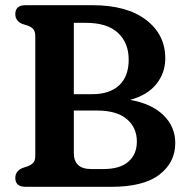

<svg xmlns="http://www.w3.org/2000/svg" viewBox="-20 -720 720 740"><path d="M655.5 -168.5Q655.5 -94 594.5 -47Q533.5 0 410 0H78.5Q39 0 39 -34.5Q39 -60 65.5 -72L86.5 -79Q101 -84.5 108.5 -93.2Q116 -102 116 -119.5V-580.5Q116 -598 108.8 -607Q101.5 -616 87.5 -621L65.5 -628Q39 -639.5 39 -665.5Q39 -700 78.5 -700H336Q468.5 -700 542.8 -643.5Q617 -587 617 -495Q617 -439.5 583.2 -396.8Q549.5 -354 481.5 -335Q564.5 -320.5 610 -276Q655.5 -231.5 655.5 -168.5ZM310.5 -632H264.5V-357H335.5Q402.5 -357 439.2 -391.2Q476 -425.5 476 -490Q476 -554.5 434.8 -593.2Q393.5 -632 310.5 -632ZM354 -294H264.5V-130.5Q264.5 -68.5 331.5 -68.5H378.5Q442.5 -68.5 475 -97Q507.5 -125.5 507.5 -174.5Q507.5 -228.5 468.5 -261.2Q429.5 -294 354 -294Z"/></svg>

Font: Fraunces 72pt S100 SemiBold
Style: Regular
Weight: 600
Version: Version 1.000; ttfautohint (v1.8.3)